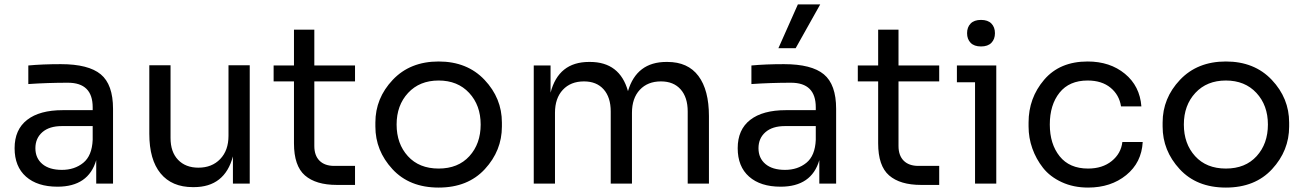

<svg xmlns="http://www.w3.org/2000/svg" viewBox="-20 -830 5900 868"><path d="M240 14Q149 14 97.5 -31.5Q46 -77 46 -160Q46 -244 102.5 -288Q159 -332 264 -332H399V-345Q399 -456 287 -456Q196 -456 108 -450V-534Q172 -540 255 -540Q380 -540 435.5 -494Q491 -448 491 -338V0H415V-106Q380 14 240 14ZM399 -198V-260H260Q203 -260 171.5 -232.5Q140 -205 140 -160Q140 -115 171.5 -88.5Q203 -62 260 -62Q317 -62 356.5 -94Q396 -126 399 -198Z M856 16H852Q757 16 706 -46Q655 -108 655 -225V-535H751V-206Q751 -143 785 -107.5Q819 -72 877 -72Q938 -72 975.5 -111Q1013 -150 1013 -216V-535H1109V0H1033V-123Q996 16 856 16Z M1585 6H1503Q1408 6 1358.5 -37Q1309 -80 1309 -182V-462H1217V-534H1309V-696H1401V-534H1585V-462H1401V-170Q1401 -127 1424.5 -103.5Q1448 -80 1491 -80H1585Z M1677 -258V-276Q1677 -386 1755.5 -469Q1834 -552 1963 -552Q2092 -552 2170.5 -469Q2249 -386 2249 -276V-258Q2249 -149 2172 -65.5Q2095 18 1963 18Q1831 18 1754 -65.5Q1677 -149 1677 -258ZM1824 -124Q1875 -68 1963 -68Q2051 -68 2102 -124Q2153 -180 2153 -267Q2153 -354 2101 -410Q2049 -466 1963 -466Q1877 -466 1825 -410Q1773 -354 1773 -267Q1773 -180 1824 -124Z M2489 0H2393V-534H2469V-411Q2505 -550 2643 -550H2647Q2782 -550 2819 -418Q2858 -550 2993 -550H2997Q3090 -550 3137.5 -486.5Q3185 -423 3185 -305V0H3089V-326Q3089 -390 3057 -426Q3025 -462 2968 -462Q2908 -462 2872.5 -424Q2837 -386 2837 -320V0H2741V-326Q2741 -390 2709 -426Q2677 -462 2620 -462Q2560 -462 2524.5 -424Q2489 -386 2489 -320Z M3577 -612H3499L3587 -810H3688ZM3509 14Q3418 14 3366.5 -31.5Q3315 -77 3315 -160Q3315 -244 3371.5 -288Q3428 -332 3533 -332H3668V-345Q3668 -456 3556 -456Q3465 -456 3377 -450V-534Q3441 -540 3524 -540Q3649 -540 3704.5 -494Q3760 -448 3760 -338V0H3684V-106Q3649 14 3509 14ZM3668 -198V-260H3529Q3472 -260 3440.5 -232.5Q3409 -205 3409 -160Q3409 -115 3440.5 -88.5Q3472 -62 3529 -62Q3586 -62 3625.5 -94Q3665 -126 3668 -198Z M4226 6H4144Q4049 6 3999.5 -37Q3950 -80 3950 -182V-462H3858V-534H3950V-696H4042V-534H4226V-462H4042V-170Q4042 -127 4065.5 -103.5Q4089 -80 4132 -80H4226Z M4462 -636.5Q4446 -620 4415 -620Q4384 -620 4368 -636.5Q4352 -653 4352 -680Q4352 -707 4368 -723.5Q4384 -740 4415 -740Q4446 -740 4462 -723.5Q4478 -707 4478 -680Q4478 -653 4462 -636.5ZM4484 0H4388V-458H4306V-534H4484Z M4899 18Q4833 18 4780 -6.5Q4727 -31 4695.5 -71Q4664 -111 4647 -159Q4630 -207 4630 -258V-276Q4630 -387 4700.5 -469.5Q4771 -552 4897 -552Q4998 -552 5065.5 -496.5Q5133 -441 5140 -349H5048Q5040 -401 5000.5 -433.5Q4961 -466 4897 -466Q4814 -466 4770 -411Q4726 -356 4726 -267Q4726 -179 4770.5 -123.5Q4815 -68 4899 -68Q4964 -68 5006 -102Q5048 -136 5054 -188H5146Q5141 -95 5071.5 -38.5Q5002 18 4899 18Z M5236 -258V-276Q5236 -386 5314.5 -469Q5393 -552 5522 -552Q5651 -552 5729.5 -469Q5808 -386 5808 -276V-258Q5808 -149 5731 -65.5Q5654 18 5522 18Q5390 18 5313 -65.5Q5236 -149 5236 -258ZM5383 -124Q5434 -68 5522 -68Q5610 -68 5661 -124Q5712 -180 5712 -267Q5712 -354 5660 -410Q5608 -466 5522 -466Q5436 -466 5384 -410Q5332 -354 5332 -267Q5332 -180 5383 -124Z"/></svg>

Font: Sora
Style: Regular
Weight: 400
Designer: Jonathan Barnbrook, Julián Moncada
Foundry: Barnbrook Fonts
Version: Version 2.000